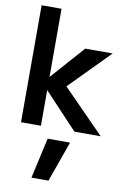

<svg xmlns="http://www.w3.org/2000/svg" viewBox="-108 -773 751 1150"><g transform="rotate(10 267.0 -197.5)"><path d="M271.5 315.9 359.4 69.3H223.1L168 315.9ZM169.9 0V-216.8L373.5 0H533.7L279.3 -258.8L518.1 -501H351.1L169.9 -296.4V-711.4H48.8V0Z"/></g></svg>

Font: Ride
Style: Bold
Weight: 700
Version: Version 3.000